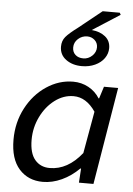

<svg xmlns="http://www.w3.org/2000/svg" viewBox="-62 -994 730 1053"><g transform="rotate(5 302.5 -467.5)"><path d="M34 -204Q34 -299 75.5 -378Q117 -457 186 -503Q255 -549 333 -549Q379 -549 417.5 -528Q456 -507 479 -470H482L503 -536H581L492 0H412L417 -78H413Q370 -35 318 -11Q266 13 214 13Q133 13 83.5 -42.5Q34 -98 34 -204ZM422 -164 463 -395Q412 -470 342 -470Q287 -470 239 -434Q191 -398 162 -338.5Q133 -279 133 -212Q133 -138 163.5 -102Q194 -66 245 -66Q344 -66 422 -164ZM249 -735Q249 -767 267.5 -789Q286 -811 333 -846L460 -948H554L560 -937L409 -840Q455 -836 484 -812.5Q513 -789 513 -749Q513 -719 495 -693.5Q477 -668 444.5 -653Q412 -638 372 -638Q320 -638 284.5 -664Q249 -690 249 -735ZM446 -748Q446 -772 429 -787.5Q412 -803 388 -803Q359 -803 337.5 -783.5Q316 -764 316 -736Q316 -711 332.5 -696Q349 -681 376 -681Q404 -681 425 -701Q446 -721 446 -748Z"/></g></svg>

Font: Nebula Sans Medium
Style: Regular
Weight: 500
Italic angle: -9°
Designer: Paul D. Hunt for Adobe (as Source Sans)
Foundry: Nebula Entertainment & Broadcasting LLC
Version: Version 1.010